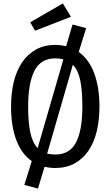

<svg xmlns="http://www.w3.org/2000/svg" viewBox="-20 -961 640 1112"><path d="M164 -28Q104 -70 74 -151Q44 -232 44 -343Q44 -422 60 -487.5Q76 -553 108.5 -600.5Q141 -648 189 -674.5Q237 -701 300 -701Q331 -701 363 -693L400 -819L479 -798L436 -660Q496 -617 526 -535.5Q556 -454 556 -344Q556 -265 540 -199.5Q524 -134 491.5 -87Q459 -40 411 -14Q363 12 300 12Q283 12 267.5 10Q252 8 238 5L200 131L121 110ZM457 -344Q457 -435 445 -494.5Q433 -554 402 -586L253 -71Q264 -69 275 -67.5Q286 -66 300 -66Q384 -66 420.5 -136.5Q457 -207 457 -344ZM143 -343Q143 -252 155.5 -193.5Q168 -135 198 -103L347 -617Q326 -623 300 -623Q216 -623 179.5 -551Q143 -479 143 -343ZM155 -832 344 -941 391 -864 183 -783Z"/></svg>

Font: Wlorlttqgufhjawjgtejqphaquk
Style: Regular
Weight: 400
Monospace: yes
Designer: Carrois Corporate & Edenspiekermann
Foundry: Carrois Corporate GbR & Edenspiekermann AG
Version: Version 2.001